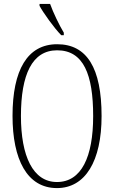

<svg xmlns="http://www.w3.org/2000/svg" viewBox="-20 -951 584 981"><path d="M293 -771H306V-784C283 -822 252 -886 236 -931H182V-921C201 -886 257 -807 293 -771ZM271 10C416 10 499 -128 499 -358C499 -604 424 -725 272 -725C120 -725 44 -593 44 -359C44 -137 118 10 271 10ZM271 -21C148 -21 87 -154 87 -358C87 -570 144 -694 272 -694C407 -694 456 -570 456 -358C456 -149 396 -21 271 -21Z"/></svg>

Font: Noto Serif Georgian ExtraCondensed ExtraLight
Style: Regular
Weight: 200
Width: 2
Designer: Monotype Design Team, Akaki Razmadze
Foundry: Google LLC
Version: Version 2.003